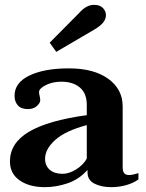

<svg xmlns="http://www.w3.org/2000/svg" viewBox="-20 -762 601 792"><path d="M185 -586 307 -709Q336 -742 368 -742Q392 -742 404.5 -729Q417 -716 417 -699Q417 -683 405 -668.5Q393 -654 369 -640L212 -548ZM21 -96Q21 -172 99.5 -218.5Q178 -265 338 -287V-329Q338 -377 309.5 -401Q281 -425 233 -425Q197 -425 169 -411Q141 -397 141 -382Q141 -377 143.5 -366Q146 -355 146 -349Q146 -337 132 -324.5Q118 -312 95 -312Q67 -312 53.5 -327.5Q40 -343 40 -367Q40 -421 101.5 -450.5Q163 -480 264 -480Q367 -480 426.5 -437Q486 -394 486 -323V-73Q486 -55 492.5 -47.5Q499 -40 512 -40Q527 -40 551 -48V-22Q531 -7 501 1.5Q471 10 439 10Q398 10 369.5 -4.5Q341 -19 341 -51V-61Q306 -22 259 -6Q212 10 165 10Q101 10 61 -18Q21 -46 21 -96ZM338 -108V-246Q249 -222 207.5 -184.5Q166 -147 166 -107Q166 -78 185.5 -61.5Q205 -45 238 -45Q265 -45 294.5 -63.5Q324 -82 338 -108Z"/></svg>

Font: Taviraj SemiBold
Style: Regular
Weight: 600
Designer: Katatrad Team
Foundry: CadsonDemak
Version: Version 1.001